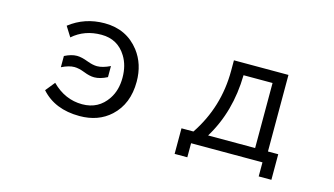

<svg xmlns="http://www.w3.org/2000/svg" viewBox="-81 -851 2162 1242"><g transform="rotate(15 1000.0 -230.5)"><path d="M254.9 -501Q356 -580.1 489.3 -580.1Q636.2 -580.1 722.2 -469.2Q786.1 -385.7 786.1 -268.1Q786.1 -119.1 692.4 -32.7Q611.3 42 485.4 42Q320.3 42 228 -62L278.8 -125Q367.2 -36.1 482.4 -36.1Q591.8 -36.1 651.4 -126Q690.9 -185.1 690.9 -269Q690.9 -351.6 654.3 -410.6Q597.7 -502.9 488.3 -502.9Q375 -502.9 296.9 -434.1ZM288.1 -307.1Q333.5 -330.1 370.6 -330.1Q400.9 -330.1 445.8 -313Q483.4 -298.8 511.7 -298.8Q549.3 -298.8 599.1 -323.2V-249Q551.8 -224.6 512.7 -224.6Q481.9 -224.6 442.9 -240.2Q402.8 -255.9 373 -255.9Q336.4 -255.9 288.1 -231.9Z M1357.9 -564.9H1723.1V-52.2H1792V119.1H1707V24.9H1229V119.1H1144V-52.2H1224.1Q1357.9 -252 1357.9 -494.6ZM1637.2 -487.8H1442.9Q1438.5 -242.2 1322.3 -52.2H1637.2Z"/></g></svg>

Font: FORM UDPGothic
Style: Regular
Weight: 400
Foundry: Pronama LLC
Version: Version 1.05101